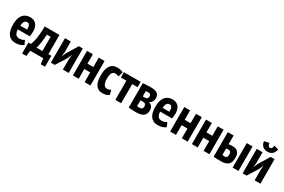

<svg xmlns="http://www.w3.org/2000/svg" viewBox="121 -1992 5021 3394"><g transform="rotate(30 2631.0 -295.0)"><path d="M381 -37Q356 -15 313 -1Q270 13 223 13Q171 13 133.5 -5Q96 -23 72 -57Q48 -91 36.5 -139.5Q25 -188 25 -250Q25 -385 78.5 -449.5Q132 -514 227 -514Q259 -514 289 -504.5Q319 -495 342.5 -472.5Q366 -450 380.5 -412.5Q395 -375 395 -318Q395 -296 392.5 -271Q390 -246 385 -217H142Q144 -155 168 -122Q192 -89 245 -89Q277 -89 303.5 -99Q330 -109 344 -120ZM225 -412Q187 -412 168 -381.5Q149 -351 146 -296H284Q287 -353 272 -382.5Q257 -412 225 -412Z M888 114H800L787 0H520L507 114H420V-109H468Q474 -120 484 -147.5Q494 -175 503.5 -222Q513 -269 520 -338Q527 -407 527 -500H828V-109H888ZM709 -103V-394H633Q631 -358 627.5 -316Q624 -274 618 -234.5Q612 -195 604.5 -160Q597 -125 587 -103Z M1186 -218 1195 -299H1192L1155 -214L1021 0H941V-500H1060V-273L1051 -195H1054L1090 -278L1225 -500H1305V0H1186Z M1630 -199H1510V0H1391V-500H1510V-308H1630V-500H1749V0H1630Z M2130 -27Q2105 -7 2070 3Q2035 13 2000 13Q1949 13 1914.5 -5.5Q1880 -24 1858 -58.5Q1836 -93 1826.5 -141.5Q1817 -190 1817 -250Q1817 -381 1864 -447Q1911 -513 2002 -513Q2047 -513 2075.5 -505Q2104 -497 2126 -485L2098 -386Q2080 -395 2063.5 -399.5Q2047 -404 2024 -404Q1982 -404 1961 -367.5Q1940 -331 1940 -250Q1940 -182 1961.5 -139Q1983 -96 2030 -96Q2055 -96 2072.5 -102.5Q2090 -109 2105 -119Z M2486 -391H2376V0H2257V-391H2143V-500H2486Z M2530 -499Q2558 -502 2601.5 -504.5Q2645 -507 2692 -507Q2786 -507 2825 -476Q2864 -445 2864 -382Q2864 -346 2847 -313.5Q2830 -281 2795 -266V-262Q2880 -239 2880 -142Q2880 -67 2832 -30Q2784 7 2676 7Q2641 7 2599.5 5Q2558 3 2530 -1ZM2646 -96Q2656 -94 2665 -93.5Q2674 -93 2687 -93Q2726 -93 2743.5 -108.5Q2761 -124 2761 -157Q2761 -184 2746 -200.5Q2731 -217 2695 -217H2646ZM2695 -296Q2719 -296 2734.5 -311Q2750 -326 2750 -351Q2750 -380 2737.5 -393.5Q2725 -407 2691 -407Q2674 -407 2664 -406.5Q2654 -406 2646 -405V-296Z M3286 -37Q3261 -15 3218 -1Q3175 13 3128 13Q3076 13 3038.5 -5Q3001 -23 2977 -57Q2953 -91 2941.5 -139.5Q2930 -188 2930 -250Q2930 -385 2983.5 -449.5Q3037 -514 3132 -514Q3164 -514 3194 -504.5Q3224 -495 3247.5 -472.5Q3271 -450 3285.5 -412.5Q3300 -375 3300 -318Q3300 -296 3297.5 -271Q3295 -246 3290 -217H3047Q3049 -155 3073 -122Q3097 -89 3150 -89Q3182 -89 3208.5 -99Q3235 -109 3249 -120ZM3130 -412Q3092 -412 3073 -381.5Q3054 -351 3051 -296H3189Q3192 -353 3177 -382.5Q3162 -412 3130 -412Z M3615 -199H3495V0H3376V-500H3495V-308H3615V-500H3734V0H3615Z M4059 -199H3939V0H3820V-500H3939V-308H4059V-500H4178V0H4059Z M4383 -105Q4404 -99 4426 -99Q4458 -99 4471.5 -115.5Q4485 -132 4485 -170Q4485 -205 4472 -222Q4459 -239 4427 -239Q4404 -239 4383 -233ZM4383 -322Q4403 -326 4424 -327.5Q4445 -329 4462 -329Q4503 -329 4531 -317.5Q4559 -306 4576 -285Q4593 -264 4600.5 -235.5Q4608 -207 4608 -174Q4608 -129 4598 -95Q4588 -61 4565 -38.5Q4542 -16 4505 -4.5Q4468 7 4413 7Q4365 7 4328.5 5Q4292 3 4264 0V-500H4383ZM4651 -500H4770V0H4651Z M5100 -218 5109 -299H5106L5069 -214L4935 0H4855V-500H4974V-273L4965 -195H4968L5004 -278L5139 -500H5219V0H5100ZM4998 -704Q5001 -666 5014 -649Q5027 -632 5047 -632Q5068 -632 5080.5 -648.5Q5093 -665 5098 -703L5188 -681Q5177 -613 5137.5 -581.5Q5098 -550 5044 -550Q5018 -550 4993 -557Q4968 -564 4948 -579.5Q4928 -595 4914.5 -620Q4901 -645 4897 -682Z"/></g></svg>

Font: PT Sans Narrow
Style: Bold
Weight: 700
Width: 3
Designer: A.Korolkova, O.Umpeleva, V.Yefimov
Foundry: ParaType Ltd
Version: Version 2.003W OFL